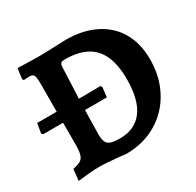

<svg xmlns="http://www.w3.org/2000/svg" viewBox="-144 -806 998 979"><g transform="rotate(-30 354.5 -317.0)"><path d="M332.1 12Q332.1 12 316.9 10Q301.7 8 278 6Q254.3 4 228.5 2Q202.6 0 181.4 0Q155 0 125.3 2.5Q95.7 5.1 74.7 7.6Q53.7 10.2 53.7 10.2L60.6 -57Q91.1 -62.6 106.5 -72.2Q121.9 -81.7 127.3 -102.4Q132.8 -123 132.8 -162V-286.9H16.5L8.1 -294.3L17.8 -352H132.8L133.3 -523.3Q133.3 -555.3 127 -566.3Q120.7 -577.3 101.7 -577.3Q91.8 -577.3 80.2 -576.3Q68.6 -575.3 68.6 -575.3L63 -583.8L70.9 -644.5Q70.9 -644.5 84.9 -644Q98.8 -643.5 119.3 -643Q139.9 -642.5 161.3 -642Q182.7 -641.5 197.1 -641.5Q212.3 -641.5 238.5 -642.2Q264.7 -643 291.5 -644Q318.3 -645 336.9 -645.7Q355.4 -646.4 355.4 -646.4Q455.5 -646.4 528.2 -609.9Q600.9 -573.5 640 -506.4Q679 -439.4 679 -346.5Q679 -267.5 653.6 -202.1Q628.3 -136.7 581.7 -88.5Q535.1 -40.2 471.7 -14.1Q408.3 12 332.1 12ZM264 -352.5 391.1 -353.8 397.5 -345.5 391 -287.3H262.1L259.3 -145Q259.3 -116.6 266.5 -100.7Q273.6 -84.8 292.3 -78.6Q311 -72.4 344.7 -72.4Q433.4 -72.4 479.6 -134Q525.8 -195.7 525.8 -316.2Q525.8 -401.5 501.3 -455.7Q476.9 -510 427.1 -536.1Q377.3 -562.2 301.3 -562.2Q284.8 -562.2 279 -557.3Q273.1 -552.4 272.1 -538Z"/></g></svg>

Font: Alegreya
Style: Regular
Weight: 400
Designer: Juan Pablo del Peral
Foundry: Huerta Tipografica
Version: Version 2.009